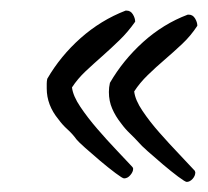

<svg xmlns="http://www.w3.org/2000/svg" viewBox="-20 -498 401 371"><path d="M361.3 -448.2Q348.6 -428.7 332 -413.1Q315.4 -397.5 298.3 -382.8Q281.2 -368.2 265.6 -353Q250 -337.9 239.3 -321.3Q241.2 -304.7 255.4 -283.7Q269.5 -262.7 288.1 -241.7Q306.6 -220.7 325.7 -200.7Q344.7 -180.7 356.4 -168L357.4 -165Q357.4 -158.2 352.1 -152.3Q346.7 -146.5 340.8 -146.5Q337.9 -146.5 324.2 -156.7Q310.5 -167 294.9 -180.2Q279.3 -193.4 265.6 -205.6Q252 -217.8 249 -221.7Q240.2 -231.4 231 -240.2Q221.7 -249 213.9 -259.8Q203.1 -273.4 196.8 -288.1Q190.4 -302.7 190.4 -320.3Q190.4 -325.2 190.9 -329.1Q191.4 -333 192.4 -337.9Q217.8 -381.8 256.8 -417Q295.9 -452.1 342.8 -469.7H344.7Q352.5 -469.7 356.9 -462.4Q361.3 -455.1 361.3 -448.2ZM241.2 -456.1Q227.5 -436.5 210.9 -420.4Q194.3 -404.3 177.7 -389.6Q161.1 -375 145.5 -360.4Q129.9 -345.7 119.1 -329.1Q121.1 -312.5 135.3 -291.5Q149.4 -270.5 168 -249Q186.5 -227.5 205.1 -208Q223.6 -188.5 235.4 -175.8Q237.3 -173.8 237.3 -171.9Q237.3 -166 231.9 -159.7Q226.6 -153.3 219.7 -153.3Q216.8 -153.3 203.1 -163.6Q189.5 -173.8 173.8 -187Q158.2 -200.2 144.5 -212.4Q130.9 -224.6 127.9 -228.5Q120.1 -239.3 110.4 -248Q100.6 -256.8 92.8 -267.6Q70.3 -294.9 70.3 -327.1Q70.3 -332 70.3 -336.4Q70.3 -340.8 71.3 -345.7Q96.7 -389.6 135.7 -424.3Q174.8 -459 222.7 -477.5H224.6Q232.4 -477.5 236.8 -470.2Q241.2 -462.9 241.2 -456.1Z"/></svg>

Font: Calligraffitti
Style: Regular
Weight: 400
Designer: Dathan Boardman
Foundry: Open Window
Version: Version 1.001